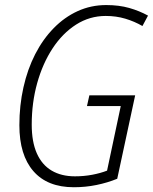

<svg xmlns="http://www.w3.org/2000/svg" viewBox="-20 -745 617 774"><path d="M277.8 9.8Q170.9 9.8 114.5 -55.2Q58.1 -120.1 58.1 -240.2Q58.1 -319.8 74.5 -392.8Q90.8 -465.8 121.8 -526.4Q152.8 -586.9 196.3 -631.3Q239.7 -675.8 293.2 -700.2Q346.7 -724.6 408.2 -724.6Q460 -724.6 501 -712.9Q542 -701.2 576.7 -682.1L554.2 -640.1Q522 -658.7 485.1 -669.7Q448.2 -680.7 406.2 -680.7Q341.3 -680.7 286.6 -645.8Q231.9 -610.8 191.9 -549.8Q151.9 -488.8 129.9 -409.9Q107.9 -331.1 107.9 -242.7Q107.9 -173.3 128.4 -127Q148.9 -80.6 188 -57.4Q227.1 -34.2 282.2 -34.2Q318.4 -34.2 351.8 -40.5Q385.3 -46.9 411.6 -57.1L466.8 -317.4H330.6L340.3 -360.8H524.9L452.6 -24.4Q413.1 -8.3 369.1 0.7Q325.2 9.8 277.8 9.8Z"/></svg>

Font: Open Sans SemiCondensed Light
Style: Italic
Weight: 300
Width: 4
Italic angle: -12°
Designer: Monotype Design Team
Foundry: Monotype Imaging Inc.
Version: Version 3.000